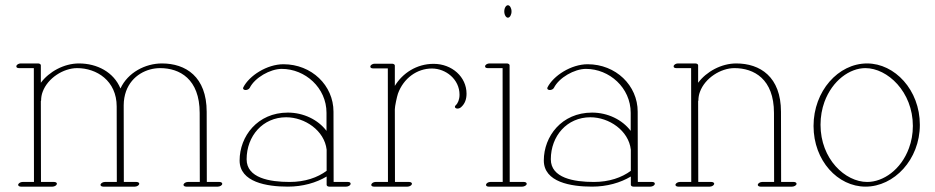

<svg xmlns="http://www.w3.org/2000/svg" viewBox="-20 -694 3519 723"><path d="M41.5 -443.8C41.5 -439.9 45.4 -437.5 51.3 -437.5H107.4L107.9 -8.8H64.9C58.1 -8.8 50.8 -4.9 48.8 0C46.9 4.9 51.8 8.8 58.6 8.8H177.7C184.6 8.8 191.9 4.9 193.8 0C195.8 -4.9 190.9 -8.8 184.1 -8.8H134.3L133.8 -313C134.3 -314 134.8 -314.9 134.8 -315.9C134.8 -326.7 136.7 -337.9 140.6 -348.1C159.7 -400.4 219.2 -437.5 270.5 -437.5C343.8 -437.5 419.4 -390.1 419.4 -293L419.9 -8.8H375C368.2 -8.8 360.8 -4.9 358.9 0C356.9 4.9 361.8 8.8 368.7 8.8H487.8C494.6 8.8 502 4.9 503.9 0C505.9 -4.9 501 -8.8 494.1 -8.8H446.3L445.8 -297.4C445.8 -316.9 449.2 -334.5 454.6 -350.1C476.6 -410.6 533.2 -437.5 583 -437.5C656.2 -437.5 731.9 -397 731.9 -268.6L732.4 -8.8H687.5C680.7 -8.8 673.3 -4.9 671.4 0C669.4 4.9 674.3 8.8 681.2 8.8H800.3C807.1 8.8 816.9 4.4 816.9 -2C816.9 -5.9 812.5 -8.8 806.6 -8.8H758.8L758.3 -272.9C758.3 -405.3 679.2 -455.1 589.8 -455.1C526.9 -455.1 461.4 -420.9 433.6 -360.8C408.2 -422.4 345.7 -455.1 277.3 -455.1C221.2 -455.1 165 -424.3 133.8 -382.3V-448.2C133.8 -451.7 129.4 -455.1 123.5 -455.1H57.6C50.8 -455.1 41.5 -450.7 41.5 -443.8Z M1300.3 -2.4C1300.3 -6.3 1296.4 -8.8 1290.5 -8.8H1236.3L1235.8 -273.4C1235.8 -372.6 1153.3 -452.1 1047.4 -452.1C985.4 -452.1 918.5 -409.2 896 -364.7C893.6 -359.9 897 -355.5 903.8 -355C910.6 -354.5 918 -358.4 920.4 -363.3C939.5 -401.4 997.1 -434.6 1041 -434.6C1128.9 -434.6 1209.5 -363.8 1209.5 -269V-201.2C1177.7 -243.2 1123 -270 1064 -270C949.2 -270 882.3 -180.2 882.3 -89.8C882.3 -7.8 984.9 8.8 1064 8.8C1120.1 8.8 1170.9 -5.9 1210 -29.3V2C1210 5.4 1213.9 8.8 1219.7 8.8H1283.7C1291 8.8 1300.3 4.4 1300.3 -2.4ZM1057.6 -252.4C1127.9 -252.4 1201.7 -202.6 1210 -130.4V-50.8C1175.8 -25.4 1128.4 -8.8 1070.8 -8.8C995.1 -8.8 908.7 -23.9 908.7 -94.2C908.7 -182.1 969.7 -252.4 1057.6 -252.4Z M1374.5 -442.9C1374.5 -439 1378.4 -436.5 1384.3 -436.5H1440.4L1440.9 -8.8H1394C1387.2 -8.8 1380.4 -4.9 1378.4 0C1376.5 4.9 1380.9 8.8 1387.7 8.8H1514.6C1521.5 8.8 1528.8 4.9 1530.8 0C1532.7 -4.9 1527.8 -8.8 1521 -8.8H1467.3L1466.8 -282.7C1466.8 -293.5 1474.6 -329.6 1478.5 -341.3C1499.5 -399.4 1550.3 -436 1606.4 -436C1658.7 -436 1710.4 -395.5 1710.4 -337.4C1710.4 -319.3 1704.1 -304.7 1696.3 -297.9C1691.4 -293.5 1691.9 -288.6 1697.3 -286.1C1702.6 -283.7 1710.9 -285.6 1715.8 -290C1731.4 -303.7 1736.8 -321.3 1736.8 -341.3C1736.8 -404.3 1682.1 -453.6 1612.8 -453.6C1548.3 -453.6 1495.6 -418 1466.8 -370.6V-447.3C1466.8 -450.7 1462.4 -454.1 1456.5 -454.1H1390.6C1383.8 -454.1 1374.5 -449.7 1374.5 -442.9Z M1878.9 -650.9C1878.9 -638.2 1885.3 -627.4 1892.6 -627.4C1899.9 -627.4 1906.2 -638.2 1906.2 -650.9C1906.2 -663.6 1899.9 -674.3 1892.6 -674.3C1885.3 -674.3 1878.9 -663.6 1878.9 -650.9ZM1806.6 -443.8C1806.6 -439.9 1810.5 -437.5 1816.4 -437.5H1872.6L1873 -8.8H1826.2C1819.3 -8.8 1812.5 -4.9 1810.5 0C1808.6 4.9 1813 8.8 1819.8 8.8H1946.8C1953.6 8.8 1963.4 4.4 1963.4 -2C1963.4 -5.9 1959 -8.8 1953.1 -8.8H1899.4L1898.9 -448.2C1898.9 -451.7 1894.5 -455.1 1888.7 -455.1H1822.8C1815.9 -455.1 1806.6 -450.7 1806.6 -443.8Z M2445.8 -2.4C2445.8 -6.3 2441.9 -8.8 2436 -8.8H2381.8L2381.3 -273.4C2381.3 -372.6 2298.8 -452.1 2192.9 -452.1C2130.9 -452.1 2064 -409.2 2041.5 -364.7C2039.1 -359.9 2042.5 -355.5 2049.3 -355C2056.2 -354.5 2063.5 -358.4 2065.9 -363.3C2085 -401.4 2142.6 -434.6 2186.5 -434.6C2274.4 -434.6 2355 -363.8 2355 -269V-201.2C2323.2 -243.2 2268.6 -270 2209.5 -270C2094.7 -270 2027.8 -180.2 2027.8 -89.8C2027.8 -7.8 2130.4 8.8 2209.5 8.8C2265.6 8.8 2316.4 -5.9 2355.5 -29.3V2C2355.5 5.4 2359.4 8.8 2365.2 8.8H2429.2C2436.5 8.8 2445.8 4.4 2445.8 -2.4ZM2203.1 -252.4C2273.4 -252.4 2347.2 -202.6 2355.5 -130.4V-50.8C2321.3 -25.4 2273.9 -8.8 2216.3 -8.8C2140.6 -8.8 2054.2 -23.9 2054.2 -94.2C2054.2 -182.1 2115.2 -252.4 2203.1 -252.4Z M2516.6 -443.8C2516.6 -439.9 2520.5 -437.5 2526.4 -437.5H2582.5L2583 -8.8H2540C2533.2 -8.8 2525.9 -4.9 2523.9 0C2522 4.9 2526.9 8.8 2533.7 8.8H2652.8C2659.7 8.8 2667 4.9 2668.9 0C2670.9 -4.9 2666 -8.8 2659.2 -8.8H2609.4L2608.9 -313C2609.4 -314 2609.9 -314.9 2609.9 -315.9C2609.9 -326.7 2611.8 -337.9 2615.7 -348.1C2634.8 -400.4 2694.3 -437.5 2745.6 -437.5C2818.8 -437.5 2894.5 -397 2894.5 -268.6L2895 -8.8H2850.1C2843.3 -8.8 2835.9 -4.9 2834 0C2832 4.9 2836.9 8.8 2843.8 8.8H2962.9C2969.7 8.8 2979.5 4.4 2979.5 -2C2979.5 -5.9 2975.1 -8.8 2969.2 -8.8H2921.4L2920.9 -272.9C2920.9 -405.3 2841.8 -455.1 2752.4 -455.1C2696.3 -455.1 2640.1 -424.3 2608.9 -382.3V-448.2C2608.9 -451.7 2604.5 -455.1 2598.6 -455.1H2532.7C2525.9 -455.1 2516.6 -450.7 2516.6 -443.8Z M3443.8 -224.1C3443.8 -355.5 3349.1 -455.1 3245.1 -455.1C3136.7 -455.1 3043.5 -351.1 3043.5 -219.7C3043.5 -88.4 3135.3 8.8 3239.3 8.8C3346.7 8.8 3443.8 -92.8 3443.8 -224.1ZM3245.6 -8.8C3162.6 -8.8 3069.8 -95.2 3069.8 -224.1C3069.8 -255.4 3075.2 -284.2 3084.5 -310.1C3114.3 -391.1 3179.7 -437.5 3238.8 -437.5C3321.8 -437.5 3417.5 -348.6 3417.5 -219.7C3417.5 -189.5 3412.1 -161.1 3402.8 -136.2C3373 -54.7 3305.7 -8.8 3245.6 -8.8Z"/></svg>

Font: WireWyrm
Style: Light
Weight: 200
Version: Version 001.000